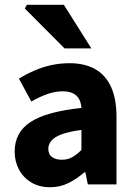

<svg xmlns="http://www.w3.org/2000/svg" viewBox="-20 -773 567 805"><path d="M189.8 12Q144.5 12 111.2 -8Q78 -27.9 59.7 -61.8Q41.5 -95.7 41.5 -137.6Q41.5 -217.8 107.9 -261.4Q174.4 -305 321.4 -320.5Q319.9 -341.6 311.7 -357.2Q303.4 -372.9 286.5 -381.5Q269.5 -390.1 242.6 -390.1Q211.7 -390.1 179.7 -379Q147.7 -368 111.4 -347.4L59.3 -443.4Q90.8 -462.6 125 -477.4Q159.2 -492.2 195.8 -500.1Q232.4 -508 271.4 -508Q334.6 -508 378.5 -483.5Q422.3 -459 445.3 -409.3Q468.4 -359.6 468.4 -283.3V0H348.2L337.9 -50.6H333.9Q302.2 -23.2 267.1 -5.6Q232.1 12 189.8 12ZM239.2 -103.3Q264.2 -103.3 283.2 -114.1Q302.3 -124.9 321.4 -144.3V-228.2Q269 -221.3 238.7 -210Q208.4 -198.6 195.5 -183.2Q182.6 -167.8 182.6 -149Q182.6 -125.8 198.2 -114.5Q213.7 -103.3 239.2 -103.3ZM250.6 -570 84.1 -737.4 92.7 -753H247.7L363 -570Z"/></svg>

Font: Source Sans 3 VF
Style: Regular
Weight: 200
Designer: Paul D. Hunt
Foundry: Adobe
Version: Version 3.046;hotconv 1.0.118;makeotfexe 2.5.65603